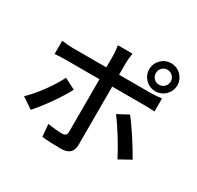

<svg xmlns="http://www.w3.org/2000/svg" viewBox="-184 -1064 1369 1331"><g transform="rotate(30 500.0 -399.0)"><path d="M823 -795C856 -795 883 -768 883 -735C883 -702 856 -675 823 -675C790 -675 764 -702 764 -735C764 -768 790 -795 823 -795ZM823 -623C885 -623 936 -673 936 -735C936 -797 885 -847 823 -847C761 -847 711 -797 711 -735C711 -673 761 -623 823 -623ZM241 -395C201 -313 120 -201 53 -139L140 -80C195 -140 285 -264 329 -350ZM801 -502C826 -502 860 -501 889 -499V-603C863 -600 826 -597 800 -597H549V-692C549 -715 554 -756 557 -770H439C443 -754 447 -716 447 -692V-597H179C148 -597 118 -600 90 -604V-498C117 -501 149 -502 180 -502H447V-83C446 -56 435 -46 409 -46C383 -46 338 -49 295 -57L304 42C349 47 408 49 455 49C521 49 549 18 549 -36V-502ZM667 -350C716 -287 792 -165 833 -83L925 -134C884 -207 805 -332 753 -396Z"/></g></svg>

Font: Noto Sans Japanese Medium
Style: Regular
Weight: 500
Designer: Ryoko NISHIZUKA (kana & ideographs); Paul D. Hunt (Latin, Greek & Cyrillic); Wenlong ZHANG (bopomofo); Sandoll Communica
Foundry: Adobe Systems Incorporated
Version: Version 1.000;PS 1;hotconv 1.0.78;makeotf.lib2.5.61930